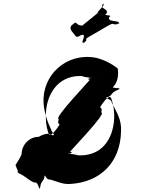

<svg xmlns="http://www.w3.org/2000/svg" viewBox="-20 -1130 992 1190"><path d="M144 -28C158 -18 192 8 198 0C216 1 219 38 227 40C232 20 229 11 245 -10C258 -26 253 -29 257 -45C263 -53 248 -36 254 -44C262 -44 270 -14 286 -18C332 -8 363 14 418 10C602 -2 724 -122 730 -311C736 -389 701 -436 672 -496C672 -514 639 -517 636 -527C642 -535 629 -516 635 -524C650 -530 658 -528 672 -546C688 -568 701 -567 721 -578C727 -586 714 -573 720 -581C714 -587 675 -580 669 -598C675 -606 632 -614 638 -622C632 -639 606 -645 611 -664C617 -672 602 -656 608 -664C618 -659 591 -615 588 -611C588 -610 579 -588 606 -574C687 -556 721 -631 710 -705C670 -737 624 -760 574 -772C391 -806 240 -664 250 -492C254 -430 277 -367 298 -325C291 -326 312 -305 314 -295C307 -287 308 -293 283 -300C265 -304 237 -292 220 -282C163 -282 114 -234 114 -174C104 -148 84 -121 76 -107C88 -73 95 -71 88 -63C93 -56 118 -48 144 -28ZM264 -413C264 -536 332 -659 477 -659C502 -659 480 -655 533 -649C543 -647 512 -644 553 -646C557 -646 516 -648 552 -648C552 -647 505 -640 537 -636C541 -636 308 -393 344 -393C342 -385 339 -372 342 -364C352 -362 354 -360 320 -317C288 -281 282 -294 276 -318C267 -348 264 -381 264 -413ZM688 -413C688 -290 627 -167 477 -167C450 -167 472 -170 418 -176C408 -178 440 -181 398 -179C394 -179 437 -176 399 -176C399 -178 448 -185 414 -189C410 -189 646 -432 608 -432C610 -440 611 -452 608 -460C597 -462 596 -464 630 -507C663 -543 667 -530 674 -506C684 -476 687 -445 688 -413ZM446 -910C453 -900 457 -897 486 -914C524 -919 472 -860 499 -866C528 -883 473 -848 502 -865C533 -893 493 -880 535 -904C564 -921 618 -952 647 -969C695 -997 671 -969 716 -983C745 -1000 687 -969 716 -986C728 -1006 641 -990 657 -1024C686 -1041 611 -1029 640 -1046C657 -1078 590 -1075 620 -1105C649 -1122 588 -1089 617 -1106C644 -1108 571 -1047 586 -1052C615 -1069 460 -951 489 -968C507 -975 481 -965 459 -981C448 -995 446 -992 421 -970C408 -947 430 -932 446 -910Z"/></svg>

Font: Hussar Przerywany
Style: Regular
Weight: 400
Foundry: Cannot Into Space Fonts
Version: Version 0.982